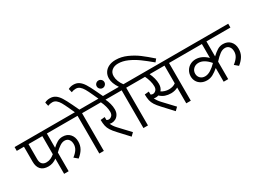

<svg xmlns="http://www.w3.org/2000/svg" viewBox="-76 -1763 3413 2570"><g transform="rotate(-30 1631.0 -478.0)"><path d="M445 -363Q485 -400 522 -421Q559 -442 602 -442Q674 -442 715 -396.5Q756 -351 756 -282Q756 -219 727.5 -170.5Q699 -122 646 -80L591 -126Q638 -162 662 -199Q686 -236 686 -280Q686 -326 663.5 -354Q641 -382 601 -382Q565 -382 527.5 -357.5Q490 -333 445 -289V0H375V-235Q315 -190 245 -190Q169 -190 130 -231.5Q91 -273 91 -352V-583H-20V-642H806V-583H445ZM375 -583H161V-350Q161 -300 184 -275.5Q207 -251 248 -251Q285 -251 315 -264.5Q345 -278 375 -303Z M1102 -583H989V0H919V-583H786V-642H912L874 -725Q842 -795 821 -831Q800 -867 774.5 -888Q749 -909 715 -909Q678 -909 646 -895L633 -952Q668 -972 714 -972Q763 -972 798 -948Q833 -924 863 -876.5Q893 -829 935 -741L982 -642H1102Z M1488 -583H1351Q1371 -542 1383 -497Q1395 -452 1395 -409Q1395 -363 1375.5 -331.5Q1356 -300 1327 -285.5Q1298 -271 1269 -271Q1253 -271 1238 -276Q1255 -233 1300 -185L1452 -23L1407 21L1269 -128Q1222 -178 1199 -214.5Q1176 -251 1168 -288Q1160 -325 1159 -380L1225 -387Q1225 -355 1226 -341Q1239 -331 1258 -331Q1282 -331 1303.5 -351Q1325 -371 1325 -412Q1325 -452 1312.5 -497.5Q1300 -543 1280 -583H1082V-642H1488Z M1456 -629ZM1238 -725Q1207 -793 1185.5 -830Q1164 -867 1138.5 -888Q1113 -909 1079 -909Q1042 -909 1010 -895L997 -952Q1032 -972 1078 -972Q1127 -972 1162.5 -947.5Q1198 -923 1228 -875.5Q1258 -828 1299 -741L1352 -629H1282ZM1397 -853Q1421 -853 1438.5 -836Q1456 -819 1456 -795Q1456 -771 1438.5 -753.5Q1421 -736 1397 -736Q1373 -736 1355.5 -753.5Q1338 -771 1338 -795Q1338 -819 1355.5 -836Q1373 -853 1397 -853Z M1602 -800Q1602 -760 1618 -719Q1634 -678 1662 -642H1784V-583H1671V0H1601V-583H1468V-642H1592Q1532 -731 1532 -805Q1532 -855 1556 -894Q1580 -933 1625.5 -955Q1671 -977 1732 -977Q1820 -977 1905 -939Q1990 -901 2058.5 -849.5Q2127 -798 2214 -721L2180 -680Q2093 -753 2024 -803Q1955 -853 1881 -885.5Q1807 -918 1737 -918Q1677 -918 1639.5 -886.5Q1602 -855 1602 -800Z M2445 -583H2333V0H2263V-244Q2246 -233 2216.5 -225Q2187 -217 2157 -217Q2107 -217 2067 -231Q2027 -245 1991 -278Q1971 -271 1951 -271Q1935 -271 1920 -276Q1937 -233 1982 -185L2134 -23L2089 21L1951 -128Q1904 -178 1881 -214.5Q1858 -251 1850 -288Q1842 -325 1841 -380L1907 -387Q1907 -355 1908 -341Q1921 -331 1940 -331Q1964 -331 1985.5 -351Q2007 -371 2007 -412Q2007 -452 1994.5 -497.5Q1982 -543 1962 -583H1764V-642H2445ZM2263 -583H2033Q2053 -542 2065 -497Q2077 -452 2077 -409Q2077 -348 2043 -311Q2067 -295 2097 -286Q2127 -277 2157 -277Q2221 -277 2263 -309Z M2911 -583V-351Q2957 -394 2996.5 -418Q3036 -442 3082 -442Q3154 -442 3195 -397Q3236 -352 3236 -283Q3236 -220 3207.5 -171.5Q3179 -123 3126 -81L3071 -127Q3118 -163 3142 -200Q3166 -237 3166 -281Q3166 -329 3142.5 -356Q3119 -383 3081 -383Q3040 -383 3000.5 -354Q2961 -325 2911 -270V0H2841V-212Q2796 -173 2753 -149.5Q2710 -126 2661 -126Q2609 -126 2571 -147.5Q2533 -169 2513.5 -204Q2494 -239 2494 -280Q2494 -328 2517 -367Q2540 -406 2579 -427.5Q2618 -449 2664 -449Q2758 -449 2841 -368V-583H2424V-642H3282V-583ZM2841 -288V-291Q2758 -388 2674 -388Q2627 -388 2595.5 -358Q2564 -328 2564 -283Q2564 -241 2592 -213.5Q2620 -186 2664 -186Q2706 -186 2751.5 -214Q2797 -242 2841 -288Z"/></g></svg>

Font: Martel Sans Light
Style: Regular
Weight: 300
Designer: Dan Reynolds and Mathieu Réguer
Foundry: Dan Reynolds and Mathieu Réguer
Version: Version 1.002; ttfautohint (v1.1) -l 5 -r 5 -G 72 -x 0 -D la